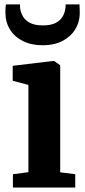

<svg xmlns="http://www.w3.org/2000/svg" viewBox="-20 -842 382 862"><path d="M38 0V-59.9L107.6 -69V-460.7L37 -479.6V-546.6L220.6 -568.5H222.6L250.3 -548.8V-68.4L317.8 -59.9V0ZM172.6 -638.8Q120.6 -638.8 82.9 -657.7Q45.1 -676.5 24.8 -709.6Q4.4 -742.6 4.4 -784.4Q4.4 -793.4 4.7 -804.6Q5.1 -815.8 6.4 -822.2H69.9Q69.9 -818.3 69.9 -813.5Q70 -808.8 70.5 -803.4Q73.5 -784.8 83.6 -767.4Q93.7 -750.1 115.1 -739Q136.5 -728 172.6 -728Q208.6 -728 229.8 -739Q251 -750.1 261 -767.3Q271 -784.4 273.1 -803.1Q274.1 -808.4 274.5 -813.4Q274.9 -818.3 274.5 -822.2H336.8Q337.1 -815.8 337.6 -804.8Q338.1 -793.8 338.1 -785.1Q338.1 -743 317.4 -709.8Q296.7 -676.5 259.5 -657.7Q222.3 -638.8 172.6 -638.8Z"/></svg>

Font: Merriweather Light
Style: Regular
Weight: 300
Version: Version 2.100